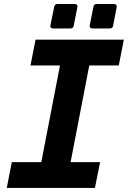

<svg xmlns="http://www.w3.org/2000/svg" viewBox="-20 -924 642 944"><path d="M240.7 -784.2H326.7C335.4 -784.2 340.8 -788.6 342.3 -797.4L360.4 -888.2C360.8 -889.6 360.8 -891.1 360.8 -892.6C360.8 -899.9 356.4 -904.3 347.7 -904.3H262.2C253.4 -904.3 248.5 -899.4 246.6 -891.1L228 -800.3C227.5 -798.8 227.5 -797.4 227.5 -795.9C227.5 -788.6 231.9 -784.2 240.7 -784.2ZM434.1 -784.2H520.5C529.3 -784.2 534.7 -788.6 536.1 -797.4L553.7 -888.2C555.7 -897.9 550.3 -904.3 540.5 -904.3H455.1C446.3 -904.3 440.9 -899.9 439.5 -891.1L421.4 -800.3C420.9 -798.8 420.9 -797.4 420.9 -795.9C420.9 -788.6 425.3 -784.2 434.1 -784.2ZM13.2 0H446.8L472.2 -127H327.1L418.9 -602.1H564L588.9 -729H154.8L129.9 -602.1H274.9L183.1 -127H38.1Z"/></svg>

Font: Hack
Style: Bold Oblique
Weight: 700
Italic angle: -12°
Monospace: yes
Designer: Christopher Simpkins
Foundry: Christopher Simpkins
Version: Version 2.010